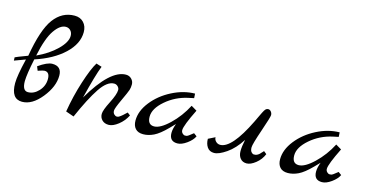

<svg xmlns="http://www.w3.org/2000/svg" viewBox="-73 -1022 2624 1366"><g transform="rotate(15 1239.5 -339.5)"><path d="M140 -314Q116 -200 115 -148Q115 -77 156 -77Q200 -77 235 -115Q270 -153 270 -204Q270 -255 232 -255Q221 -255 184 -242L172 -272Q236 -317 273 -317Q342 -317 342 -248Q342 -167 274.5 -83.5Q207 0 133 0Q52 0 52 -116Q52 -171 83 -298L2 -268L1 -292Q11 -298 92 -328Q126 -528 186 -608.5Q246 -689 338 -689Q380 -689 405 -662Q430 -635 430 -592Q430 -506 351 -431.5Q272 -357 140 -314ZM146 -344Q233 -384 290 -440Q347 -496 347 -542Q347 -566 333 -581Q319 -596 298 -596Q256 -596 215 -537Q174 -478 146 -344Z M880 -121 901 -105Q879 -61 840.5 -31Q802 -1 771 -1Q740 -1 722 -19Q704 -37 704 -64Q704 -91 738.5 -158.5Q773 -226 773 -258Q773 -272 761.5 -283.5Q750 -295 734 -295Q683 -295 631 -217.5Q579 -140 515 6L455 -15Q474 -131 509.5 -241.5Q545 -352 575 -400L616 -387Q588 -316 545 -142Q683 -378 799 -378Q824 -378 840.5 -361Q857 -344 857 -321Q857 -298 851 -279.5Q845 -261 813.5 -193.5Q782 -126 782 -109Q782 -92 792 -82.5Q802 -73 811 -73Q820 -73 826 -76Q832 -79 839.5 -85Q847 -91 853 -96Q859 -101 867.5 -109.5Q876 -118 880 -121Z M1374 -101 1397 -84Q1383 -54 1345.5 -27Q1308 0 1277 0Q1218 0 1218 -62Q1218 -91 1233 -131L1196 -93Q1142 -38 1102.5 -19Q1063 0 1025 0Q987 0 967.5 -21.5Q948 -43 948 -81Q948 -151 1002 -219.5Q1056 -288 1140 -331Q1224 -374 1308 -375L1310 -342L1268 -333Q1177 -313 1107.5 -253Q1038 -193 1038 -133.5Q1038 -74 1086 -74Q1131 -74 1197 -137Q1263 -200 1307 -285L1349 -260Q1287 -135 1287 -101Q1287 -87 1296.5 -77.5Q1306 -68 1315.5 -68Q1325 -68 1328 -69Q1331 -70 1334 -71.5Q1337 -73 1341.5 -76Q1346 -79 1349.5 -82Q1353 -85 1361 -91Q1369 -97 1374 -101Z M1479 -88 1529 -113Q1529 -95 1542.5 -82Q1556 -69 1574 -69Q1659 -69 1768 -293Q1774 -306 1782 -322.5Q1790 -339 1794 -347.5Q1798 -356 1803.5 -367Q1809 -378 1812.5 -383.5Q1816 -389 1820 -394Q1829 -403 1840.5 -403Q1852 -403 1861 -392Q1870 -381 1870 -366.5Q1870 -352 1832.5 -242.5Q1795 -133 1795 -110Q1795 -87 1804.5 -76Q1814 -65 1823.5 -65Q1833 -65 1838 -66Q1843 -67 1848 -70Q1853 -73 1856.5 -75Q1860 -77 1865 -82L1872 -90Q1875 -92 1880.5 -98.5Q1886 -105 1888 -107L1909 -90Q1892 -48 1855.5 -19Q1819 10 1789.5 10Q1760 10 1743 -10.5Q1726 -31 1726 -64Q1726 -97 1737 -149Q1691 -77 1636 -39.5Q1581 -2 1547 -2Q1513 -2 1496 -27Q1479 -52 1479 -88Z M2439 -101 2462 -84Q2448 -54 2410.5 -27Q2373 0 2342 0Q2283 0 2283 -62Q2283 -91 2298 -131L2261 -93Q2207 -38 2167.5 -19Q2128 0 2090 0Q2052 0 2032.5 -21.5Q2013 -43 2013 -81Q2013 -151 2067 -219.5Q2121 -288 2205 -331Q2289 -374 2373 -375L2375 -342L2333 -333Q2242 -313 2172.5 -253Q2103 -193 2103 -133.5Q2103 -74 2151 -74Q2196 -74 2262 -137Q2328 -200 2372 -285L2414 -260Q2352 -135 2352 -101Q2352 -87 2361.5 -77.5Q2371 -68 2380.5 -68Q2390 -68 2393 -69Q2396 -70 2399 -71.5Q2402 -73 2406.5 -76Q2411 -79 2414.5 -82Q2418 -85 2426 -91Q2434 -97 2439 -101Z"/></g></svg>

Font: Marck Script
Style: Regular
Weight: 400
Designer: Denis Masharov, Marck Fogel
Foundry: Denis Masharov
Version: Version 1.002